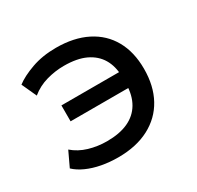

<svg xmlns="http://www.w3.org/2000/svg" viewBox="-118 -641 803 784"><g transform="rotate(-30 283.5 -248.5)"><path d="M230 9Q189 9 152 2Q115 -5 85 -18.5Q55 -32 35 -51L68 -121Q98 -95 138.5 -83Q179 -71 223 -71Q282 -71 322.5 -89.5Q363 -108 384.5 -144.5Q406 -181 407 -234L416 -216H134V-291H416L407 -271Q406 -319 385.5 -353.5Q365 -388 325 -407Q285 -426 223 -426Q182 -426 141 -414.5Q100 -403 67 -376L35 -446Q65 -469 116.5 -487.5Q168 -506 232 -506Q316 -506 376.5 -475.5Q437 -445 469 -388Q501 -331 501 -252Q501 -172 469 -113.5Q437 -55 376 -23Q315 9 230 9Z"/></g></svg>

Font: Nunito Sans 7pt Medium
Style: Regular
Weight: 500
Designer: Vernon Adams
Foundry: Vernon Adams
Version: Version 3.101;gftools[0.9.27]